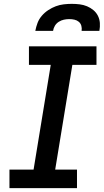

<svg xmlns="http://www.w3.org/2000/svg" viewBox="-20 -975 540 995"><path d="M379 0H29V-96H154L243 -639H130V-735H480V-639H355L266 -96H379ZM163 -815Q167 -836 174.5 -856Q182 -876 196.5 -893Q211 -910 230 -922.5Q249 -935 269 -942.5Q289 -950 310 -952.5Q331 -955 352 -955Q373 -955 393 -952.5Q413 -950 431 -942.5Q449 -935 464 -922.5Q479 -910 487.5 -893Q496 -876 497.5 -856Q499 -836 495 -815H403Q405 -829 401.5 -841.5Q398 -854 388.5 -862Q379 -870 366 -873Q353 -876 339 -876Q325 -876 311 -873Q297 -870 284.5 -862Q272 -854 264.5 -841.5Q257 -829 255 -815Z"/></svg>

Font: Iosevka
Style: Bold Italic
Weight: 700
Italic angle: -9°
Monospace: yes
Designer: Belleve Invis
Foundry: Belleve Invis
Version: Version 32.5.0; ttfautohint (v1.8.4)